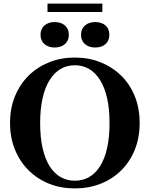

<svg xmlns="http://www.w3.org/2000/svg" viewBox="-20 -1041 835 1071"><path d="M397 10Q320 10 254.5 -16Q189 -42 140 -90.5Q91 -139 63.5 -206Q36 -273 36 -355Q36 -437 63.5 -504Q91 -571 139.5 -619Q188 -667 254 -693.5Q320 -720 397 -720Q475 -720 541 -693.5Q607 -667 656 -619Q705 -571 732 -504Q759 -437 759 -355Q759 -273 732 -206Q705 -139 656 -90.5Q607 -42 541 -16Q475 10 397 10ZM397 -33Q442 -33 477.5 -53.5Q513 -74 538.5 -114.5Q564 -155 577.5 -215Q591 -275 591 -355Q591 -433 577.5 -493Q564 -553 538.5 -594Q513 -635 477.5 -656Q442 -677 398 -677Q353 -677 317.5 -656Q282 -635 256.5 -594Q231 -553 217.5 -493Q204 -433 204 -355Q204 -275 217.5 -215Q231 -155 256.5 -114.5Q282 -74 317.5 -53.5Q353 -33 397 -33ZM364 -847Q364 -814 342 -795Q320 -776 285 -776Q250 -776 228 -795Q206 -814 206 -847Q206 -880 228 -899Q250 -918 285 -918Q320 -918 342 -899Q364 -880 364 -847ZM590 -847Q590 -814 568.5 -795Q547 -776 511 -776Q476 -776 454 -795Q432 -814 432 -847Q432 -880 454 -899Q476 -918 511 -918Q547 -918 568.5 -899Q590 -880 590 -847ZM245 -1021H551V-974H245Z"/></svg>

Font: Roboto Serif 144pt SemiBold
Style: Regular
Weight: 600
Version: Version 1.008